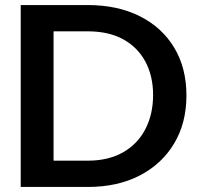

<svg xmlns="http://www.w3.org/2000/svg" viewBox="-20 -740 795 760"><path d="M141 0V-104H327Q409 -104 467 -137Q525 -170 555.5 -229Q586 -288 586 -364Q586 -439 555.5 -496Q525 -553 467.5 -584.5Q410 -616 327 -616H143V-720H327Q445 -720 533 -676Q621 -632 669.5 -551.5Q718 -471 718 -362Q718 -253 669 -171.5Q620 -90 532.5 -45Q445 0 328 0ZM62 0V-720H192V0Z"/></svg>

Font: Instrument Sans SemiBold
Style: Regular
Weight: 600
Designer: Rodrigo Fuenzalida
Foundry: fragTYPE
Version: Version 1.000;gftools[0.9.28]